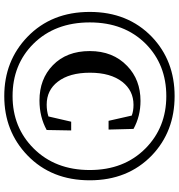

<svg xmlns="http://www.w3.org/2000/svg" viewBox="10 -810 819 878"><g transform="rotate(90 419.0 -370.5)"><path d="M536 -287H576L574 -175Q514 -142 439 -142Q341 -142 278 -203Q213 -266 213 -372Q213 -478 281 -543Q344 -604 441 -604Q511 -604 569 -572L572 -458H532L508 -564Q487 -572 459 -572Q394 -572 354 -521Q312 -467 312 -373Q312 -279 353 -226Q392 -175 458 -175Q487 -175 512 -183ZM658 -115Q757 -214 757 -372Q757 -529 658 -627Q562 -722 419 -722Q275 -722 180 -628Q82 -530 82 -372Q82 -213 180 -114Q275 -19 419 -19Q562 -19 658 -115ZM690 -656Q804 -546 804 -372Q804 -197 690 -87Q580 19 419 19Q258 19 148 -87Q34 -197 34 -372Q34 -546 148 -656Q257 -760 419 -760Q581 -760 690 -656Z"/></g></svg>

Font: Source Han Serif JP
Style: Bold
Weight: 700
Designer: Ryoko NISHIZUKA  (kana & ideographs); Frank Grießhammer (Latin, Greek & Cyrillic); Wenlong ZHANG  (bopomofo); Sandoll Co
Foundry: Adobe Systems Incorporated
Version: Version 1.000;PS 1;hotconv 16.6.53;makeotf.lib2.5.65590